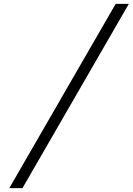

<svg xmlns="http://www.w3.org/2000/svg" viewBox="-20 -828 685 991"><path d="M577 -808H645L96 143H28Z"/></svg>

Font: Be Vietnam Light
Style: Italic
Weight: 300
Italic angle: -9.222°
Designer: Gabriel Lam
Foundry: TypeRant
Version: Version 3.000